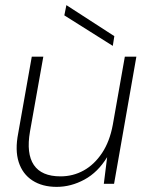

<svg xmlns="http://www.w3.org/2000/svg" viewBox="-20 -717 579 749"><path d="M201 12Q145 12 106.5 -13Q68 -38 53 -84.5Q38 -131 51 -197L104 -496H149L97 -204Q82 -118 112 -73.5Q142 -29 216 -29Q265 -29 306.5 -52Q348 -75 378 -120Q408 -165 420 -230L467 -496H512L425 0H385L398 -104Q362 -45 309.5 -16.5Q257 12 201 12ZM420 -538 231 -657 239 -697 426 -576Z"/></svg>

Font: DM Sans 24pt ExtraLight
Style: Italic
Weight: 250
Italic angle: -10°
Designer: Colophon Foundry, Jonny Pinhorn
Foundry: Colophon Foundry
Version: Version 4.004;gftools[0.9.30]